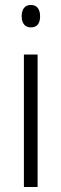

<svg xmlns="http://www.w3.org/2000/svg" viewBox="-20 -751 246 771"><path d="M104 -731Q123 -731 132 -718.5Q141 -706 141 -686Q141 -641 104 -641Q86 -641 76.5 -653Q67 -665 67 -686Q67 -706 76 -718.5Q85 -731 104 -731ZM131 -532V0H76V-532Z"/></svg>

Font: Noto Sans Sinhala UI Condensed Light
Style: Regular
Weight: 300
Width: 3
Designer: Jelle Bosma - Monotype Design Team
Foundry: Monotype Imaging Inc.
Version: Version 2.006; ttfautohint (v1.8.4.7-5d5b)